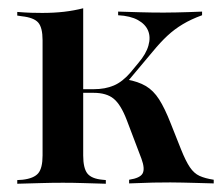

<svg xmlns="http://www.w3.org/2000/svg" viewBox="-20 -445 538 465"><path d="M83.1 -207.3V-347.6Q83.1 -378.2 72.6 -390.3Q62.1 -402.4 33.1 -405.6L21.8 -407.3V-416.1Q41.9 -414.5 55.2 -414.1Q68.5 -413.7 82.3 -413.7Q110.5 -413.7 135.1 -416.5Q159.7 -419.4 181.5 -425V-416.1V-207.3ZM132.3 -2.4Q104.8 -2.4 79.4 -1.6Q54 -0.8 21.8 0V-8.9L34.7 -9.7Q62.1 -12.9 72.6 -25.4Q83.1 -37.9 83.1 -68.5V-207.3H181.5V-68.5Q181.5 -37.9 191.5 -25Q201.6 -12.1 228.2 -9.7L236.3 -8.9V0Q205.6 -0.8 181.9 -1.6Q158.1 -2.4 132.3 -2.4ZM292.7 -0.8V-9.7Q319.4 -13.7 325.4 -25Q331.5 -36.3 322.6 -60.5L287.1 -154Q272.6 -191.9 255.2 -206Q237.9 -220.2 206.5 -220.2H174.2V-229H207.3Q234.7 -229 255.6 -237.9Q276.6 -246.8 296 -269.4L315.3 -292.7Q333.9 -314.5 339.5 -334.7Q345.2 -354.8 338.7 -370.6Q332.3 -386.3 314.1 -396.4Q296 -406.5 266.1 -408.1V-416.9Q293.5 -416.1 320.2 -415.3Q346.8 -414.5 376.6 -414.5Q392.7 -414.5 407.3 -414.9Q421.8 -415.3 437.1 -415.7Q452.4 -416.1 469.4 -416.9V-408.1Q442.7 -398.4 422.6 -386.3Q402.4 -374.2 385.5 -358.5Q368.5 -342.7 350 -320.2L282.3 -239.5L287.1 -252.4Q314.5 -247.6 333.1 -236.7Q351.6 -225.8 365.3 -204.4Q379 -183.1 393.5 -146L418.5 -83.1Q429.8 -54.8 439.9 -39.9Q450 -25 463.3 -19Q476.6 -12.9 497.6 -9.7V-0.8Q472.6 -1.6 454.4 -2Q436.3 -2.4 422.2 -2.8Q408.1 -3.2 392.7 -3.2Q372.6 -3.2 350.8 -2.8Q329 -2.4 292.7 -0.8Z"/></svg>

Font: Playfair 144pt SemiCondensed SemiBold
Style: Regular
Weight: 600
Width: 4
Designer: Claus Eggers Sørensen
Foundry: Claus Eggers Sørensen
Version: Version 2.203